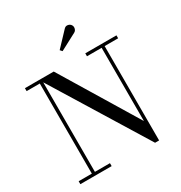

<svg xmlns="http://www.w3.org/2000/svg" viewBox="-221 -1132 1224 1299"><g transform="rotate(-30 391.0 -482.5)"><path d="M160.5 -750V-23H278V0H33.5V-23H136.5V-727H33.5V-750ZM748.5 -750V-727H643V10H611.5L143.5 -750H258.5L619.5 -155V-727H505V-750ZM379.5 -839.5 365.5 -855 467.5 -963Q477.5 -974 488.5 -975Q499.5 -976 509.2 -971Q519 -966 523.5 -957.5Q528.5 -949.5 528 -939.5Q527.5 -929.5 523 -921.2Q518.5 -913 510 -908.5Z"/></g></svg>

Font: BodoniModa 10 Custom
Style: Regular
Weight: 400
Designer: Owen Earl
Foundry: indestructible type
Version: Version 2.005